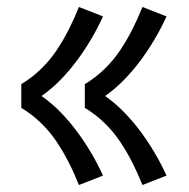

<svg xmlns="http://www.w3.org/2000/svg" viewBox="-20 -615 540 550"><path d="M388 -85Q375 -118 359 -149.5Q343 -181 323.5 -210Q304 -239 278.5 -263.5Q253 -288 223 -306V-374Q253 -392 278.5 -416.5Q304 -441 323.5 -470Q343 -499 359 -530.5Q375 -562 388 -595L457 -568Q442 -535 423.5 -503.5Q405 -472 383.5 -443Q362 -414 336.5 -387.5Q311 -361 281 -340Q311 -319 336.5 -292.5Q362 -266 383.5 -237Q405 -208 423.5 -176.5Q442 -145 457 -112ZM206 -85Q193 -118 177 -149.5Q161 -181 141.5 -210Q122 -239 96.5 -263.5Q71 -288 41 -306V-374Q71 -392 96.5 -416.5Q122 -441 141.5 -470Q161 -499 177 -530.5Q193 -562 206 -595L275 -568Q260 -535 241.5 -503.5Q223 -472 201.5 -443Q180 -414 154.5 -387.5Q129 -361 99 -340Q129 -319 154.5 -292.5Q180 -266 201.5 -237Q223 -208 241.5 -176.5Q260 -145 275 -112Z"/></svg>

Font: Iosevka Curly Slab
Style: Regular
Weight: 400
Monospace: yes
Designer: Belleve Invis
Foundry: Belleve Invis
Version: Version 22.1.2; ttfautohint (v1.8.4)